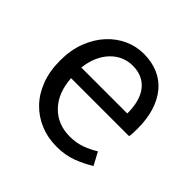

<svg xmlns="http://www.w3.org/2000/svg" viewBox="-136 -627 768 768"><g transform="rotate(45 248.0 -243.0)"><path d="M279 12Q230 12 187.5 -5.5Q145 -23 113.5 -55.5Q82 -88 64 -135Q46 -182 46 -242Q46 -302 64.5 -349.5Q83 -397 113.5 -430Q144 -463 183 -480.5Q222 -498 264 -498Q310 -498 346.5 -482Q383 -466 407.5 -436Q432 -406 445 -364Q458 -322 458 -270Q458 -257 457.5 -244.5Q457 -232 455 -223H127Q132 -145 175.5 -99.5Q219 -54 289 -54Q324 -54 353.5 -64.5Q383 -75 410 -92L439 -38Q407 -18 368 -3Q329 12 279 12ZM126 -282H386Q386 -356 354.5 -394.5Q323 -433 266 -433Q240 -433 216.5 -423Q193 -413 174 -393.5Q155 -374 142.5 -346Q130 -318 126 -282Z"/></g></svg>

Font: CV Source Sans
Style: Regular
Weight: 400
Designer: Paul D. Hunt
Foundry: Adobe Systems Incorporated
Version: Version 3.001